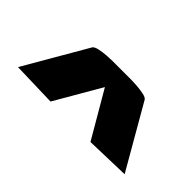

<svg xmlns="http://www.w3.org/2000/svg" viewBox="-30 -869 564 564"><g transform="rotate(45 252.0 -587.0)"><path d="M169 -481 30 -485 143 -680Q147 -686 161 -689Q175 -692 190 -693Q205 -694 212 -694H292Q299 -694 314 -693Q329 -692 343.5 -689Q358 -686 361 -680L474 -484L336 -480L252 -624Z"/></g></svg>

Font: Gajraj One
Style: Regular
Weight: 400
Designer: Saurabh Sharma
Foundry: Saurabh Sharma
Version: Version 1.000